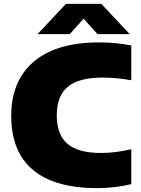

<svg xmlns="http://www.w3.org/2000/svg" viewBox="-20 -971 736 1001"><path d="M38.5 -368Q38.5 -488 90.8 -573.8Q143 -659.5 245.2 -704.8Q347.5 -750 495.5 -750Q586.5 -750 664.5 -734V-552.5Q588 -566.5 515 -566.5Q390 -566.5 333 -518.2Q276 -470 276 -370Q276 -269.5 331.2 -221.5Q386.5 -173.5 507.5 -173.5Q579.5 -173.5 664.5 -193V-11Q626 -1.5 579.8 4.2Q533.5 10 489 10Q266 10 152.2 -84.8Q38.5 -179.5 38.5 -368ZM656.5 -793H488.5L416 -873.5L343.5 -793H175.5L324 -951H508Z"/></svg>

Font: Encode Sans Semi Expanded Black
Style: Regular
Weight: 900
Width: 6
Designer: Multiple Designers
Foundry: Impallari Type
Version: Version 2.000